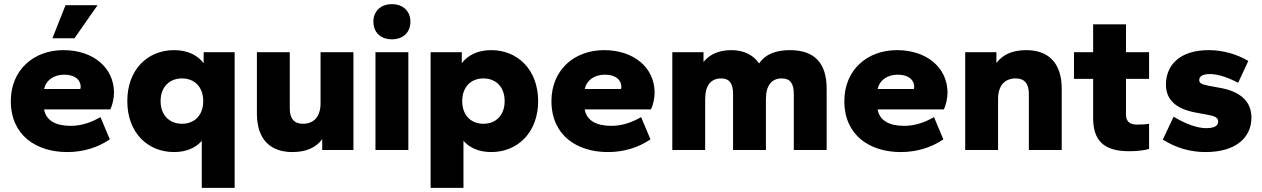

<svg xmlns="http://www.w3.org/2000/svg" viewBox="-20 -721 6068 923"><path d="M303 10C379 10 449 -11 508 -51L463 -158C420 -133 372 -116 320 -116C247 -116 201 -142 192 -195H510C521 -216 528 -250 528 -275C528 -396 428 -480 285 -480C142 -480 32 -385 32 -235C32 -70 155 10 303 10ZM289 -362C342 -362 368 -336 368 -303C368 -300 367 -297 366 -293H192C200 -333 236 -362 289 -362ZM338 -537 449 -696H295L232 -537Z M817 10C876 10 922 -11 950 -44V182H1108V-470H959V-417C930 -456 881 -480 817 -480C690 -480 592 -387 592 -235C592 -83 690 10 817 10ZM855 -126C795 -126 752 -167 752 -235C752 -303 795 -344 855 -344C915 -344 957 -303 957 -235C957 -167 915 -126 855 -126Z M1386 10C1454 10 1500 -13 1529 -52V0H1679V-470H1521V-225C1521 -158 1487 -126 1436 -126C1394 -126 1373 -151 1373 -200V-470H1215V-176C1215 -49 1281 10 1386 10Z M1943 0V-470H1785V0ZM1864 -532C1919 -532 1953 -566 1953 -617C1953 -666 1919 -701 1864 -701C1809 -701 1775 -666 1775 -617C1775 -566 1809 -532 1864 -532Z M2342 10C2467 10 2567 -83 2567 -235C2567 -387 2467 -480 2342 -480C2277 -480 2229 -456 2200 -417V-470H2050V182H2208V-44C2237 -11 2282 10 2342 10ZM2304 -126C2244 -126 2202 -167 2202 -235C2202 -303 2244 -344 2304 -344C2364 -344 2406 -303 2406 -235C2406 -167 2364 -126 2304 -126Z M2902 10C2978 10 3048 -11 3107 -51L3062 -158C3019 -133 2971 -116 2919 -116C2846 -116 2800 -142 2791 -195H3109C3120 -216 3127 -250 3127 -275C3127 -396 3027 -480 2884 -480C2741 -480 2631 -385 2631 -235C2631 -70 2754 10 2902 10ZM2888 -362C2941 -362 2967 -336 2967 -303C2967 -300 2966 -297 2965 -293H2791C2799 -333 2835 -362 2888 -362Z M3954 0V-294C3954 -421 3893 -480 3777 -480C3708 -480 3658 -459 3629 -416C3602 -457 3554 -480 3497 -480C3434 -480 3391 -459 3362 -423V-470H3212V0H3370V-245C3370 -312 3399 -344 3447 -344C3487 -344 3504 -319 3504 -270V0H3662V-245C3662 -312 3691 -344 3738 -344C3779 -344 3796 -319 3796 -270V0Z M4310 10C4386 10 4456 -11 4515 -51L4470 -158C4427 -133 4379 -116 4327 -116C4254 -116 4208 -142 4199 -195H4517C4528 -216 4535 -250 4535 -275C4535 -396 4435 -480 4292 -480C4149 -480 4039 -385 4039 -235C4039 -70 4162 10 4310 10ZM4296 -362C4349 -362 4375 -336 4375 -303C4375 -300 4374 -297 4373 -293H4199C4207 -333 4243 -362 4296 -362Z M5084 0V-294C5084 -421 5018 -480 4913 -480C4845 -480 4799 -457 4770 -418V-470H4620V0H4778V-245C4778 -312 4812 -344 4863 -344C4905 -344 4926 -319 4926 -270V0Z M5408 6C5444 6 5481 2 5504 -5V-126C5489 -123 5462 -122 5446 -122C5409 -122 5393 -139 5393 -170V-342H5504V-470H5393V-604H5235V-470H5143V-342H5235V-155C5235 -47 5284 6 5408 6Z M5775 10C5922 10 5996 -60 5996 -156C5996 -233 5943 -282 5843 -299L5789 -309C5754 -316 5745 -323 5745 -336C5745 -355 5763 -365 5798 -365C5837 -365 5889 -346 5932 -323L5981 -428C5925 -461 5859 -480 5791 -480C5647 -480 5585 -404 5585 -314C5585 -241 5634 -196 5733 -179L5787 -169C5823 -162 5836 -155 5836 -136C5836 -115 5816 -105 5777 -105C5741 -105 5686 -121 5622 -160L5570 -50C5633 -10 5702 10 5775 10Z"/></svg>

Font: Gantari ExtraBold
Style: Regular
Weight: 800
Designer: Anugrah Pasau
Foundry: Lafontype
Version: Version 1.000